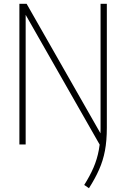

<svg xmlns="http://www.w3.org/2000/svg" viewBox="-20 -760 664 1010"><path d="M513 16 99 -710H115V0H82V-740H120L534 -14ZM448 230 423 213Q453 165.5 472 121.5Q491 77.5 500 28.5Q509 -20.5 509 -83V-740H542V-88Q542 -19.5 532 33Q522 85.5 501.2 132.2Q480.5 179 448 230Z"/></svg>

Font: Encode Sans Condensed Thin
Style: Regular
Weight: 100
Width: 3
Designer: Multiple Designers
Foundry: Impallari Type
Version: Version 3.002